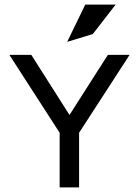

<svg xmlns="http://www.w3.org/2000/svg" viewBox="-20 -820 608 840"><path d="M386 -671 486 -800H353L274 -637ZM452 -580 284 -317 117 -580H21L241 -239V0H326V-239L547 -580Z"/></svg>

Font: Charger
Style: Bd
Weight: 400
Designer: Jasper
Foundry: Cannot Into Space Fonts
Version: Version 0.98